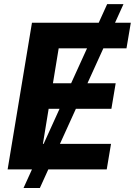

<svg xmlns="http://www.w3.org/2000/svg" viewBox="-20 -840 669 952"><path d="M592.3 -819.6 550.4 -727.3H628.6L607.2 -600.5H492.5L413.7 -427.2H553.6L532.3 -300.4H356.2L277.3 -126.8H530.5L509.2 0H219.5L177.6 92.3H96.6L138.5 0H17.8L138.5 -727.3H469.5L511.4 -819.6ZM411.6 -600.5H271L242.5 -427.2H332.7ZM275.2 -300.4H221.2L192.8 -126.8H196.4Z"/></svg>

Font: Karasuma Gothic
Style: Bold Italic
Weight: 700
Italic angle: 9.39998°
Designer: Rasmus Andersson / Ryoko Nishizuka
Foundry: Genbu
Version: Version 1.00